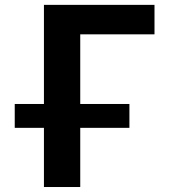

<svg xmlns="http://www.w3.org/2000/svg" viewBox="-20 -750 688 770"><path d="M39.1 -237.3V-333H156.2V-730.5H599.6V-612.3H301.8V-333H499V-237.3H301.8V0H156.2V-237.3Z"/></svg>

Font: GenEi M Gothic v2 Bold
Style: Regular
Weight: 700
Version: Version 2.0